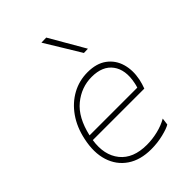

<svg xmlns="http://www.w3.org/2000/svg" viewBox="-230 -879 987 987"><g transform="rotate(-45 264.0 -385.0)"><path d="M271.5 9Q193 9 140.8 -26.5Q88.5 -62 68.5 -125Q48.5 -188 66.5 -271Q81.5 -342 118 -394Q154.5 -446 206.5 -474.5Q258.5 -503 319.5 -503Q384.5 -503 424.5 -473.2Q464.5 -443.5 478.8 -394.5Q493 -345.5 481.5 -288Q479.5 -277 475 -262.2Q470.5 -247.5 466.5 -237H92Q77.5 -141 125 -82Q172.5 -23 271.5 -23Q312 -23 352.2 -32.8Q392.5 -42.5 424.5 -61L419.5 -23Q402.5 -12 360 -1.5Q317.5 9 271.5 9ZM317.5 -471Q242.5 -471 182 -421.5Q121.5 -372 97.5 -266H444.5Q449 -279.5 451.5 -293Q468 -374 432.2 -422.5Q396.5 -471 317.5 -471ZM376.5 -586Q347.5 -634 318.2 -682Q289 -730 259.5 -778L295.5 -779Q351 -684 406.5 -587Z"/></g></svg>

Font: Commissioner Thin
Style: Italic
Weight: 100
Italic angle: -12°
Designer: Kostas Bartsokas
Foundry: Kostas Bartsokas
Version: Version 1.000; ttfautohint (v1.8.3)